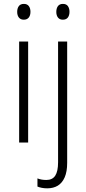

<svg xmlns="http://www.w3.org/2000/svg" viewBox="-20 -749 454 1009"><path d="M127.9 -530.8V0H80.6V-530.8ZM105.5 -728.5Q123 -728.5 131.6 -716.8Q140.1 -705.1 140.1 -687Q140.1 -668 131.1 -656.7Q122.1 -645.5 105 -645.5Q88.4 -645.5 79.3 -656.7Q70.3 -668 70.3 -686.5Q70.3 -705.1 78.9 -716.8Q87.4 -728.5 105.5 -728.5ZM228.5 240.7Q211.9 240.7 199 238Q186 235.4 176.8 231.4V188.5Q187.5 192.9 199.2 194.8Q210.9 196.8 223.6 196.8Q255.4 196.8 270.3 174.1Q285.2 151.4 285.2 104V-530.8H333V106.9Q333 152.8 320.1 182.6Q307.1 212.4 283.9 226.6Q260.7 240.7 228.5 240.7ZM275.9 -686.5Q275.9 -705.1 284.4 -716.8Q293 -728.5 310.5 -728.5Q328.6 -728.5 336.9 -716.8Q345.2 -705.1 345.2 -687Q345.2 -668 336.4 -656.7Q327.6 -645.5 310.1 -645.5Q293.5 -645.5 284.7 -656.7Q275.9 -668 275.9 -686.5Z"/></svg>

Font: Open Sans SemiCondensed Light
Style: Regular
Weight: 300
Width: 4
Designer: Monotype Design Team
Foundry: Monotype Imaging Inc.
Version: Version 3.000